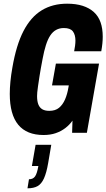

<svg xmlns="http://www.w3.org/2000/svg" viewBox="-20 -720 577 1041"><path d="M216 12Q125 12 79 -43.5Q33 -99 33 -211Q33 -242 36.5 -278Q40 -314 47 -353Q68 -476 107.5 -552Q147 -628 206 -664Q265 -700 344 -700Q392 -700 428 -688.5Q464 -677 488.5 -655Q513 -633 525 -599.5Q537 -566 537 -521Q537 -503 535 -483.5Q533 -464 529 -442H382Q385 -457 387 -472Q389 -487 389 -500Q389 -515 385.5 -528Q382 -541 375 -550Q368 -559 356 -563.5Q344 -568 326 -568Q303 -568 284.5 -558Q266 -548 252.5 -527.5Q239 -507 229 -475.5Q219 -444 211 -401Q200 -344 194.5 -308.5Q189 -273 186 -252Q183 -231 182 -219.5Q181 -208 181 -199Q181 -171 188 -153.5Q195 -136 209.5 -127.5Q224 -119 247 -119Q280 -119 300 -135.5Q320 -152 332.5 -180.5Q345 -209 351 -246L353 -257H262L283 -375H517L451 0H371L373 -66Q357 -43 334 -25.5Q311 -8 282 2Q253 12 216 12ZM129 301 137 252Q159 252 170 236.5Q181 221 188 180H153L173 65H258L241 165Q232 217 218.5 247Q205 277 184 289Q163 301 129 301Z"/></svg>

Font: Archivo ExtraCondensed ExtraBold
Style: Italic
Weight: 800
Width: 2
Italic angle: -10°
Designer: Hector Gatti
Foundry: Omnibus-Type
Version: Version 2.001